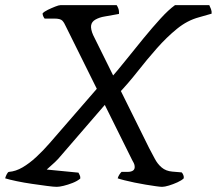

<svg xmlns="http://www.w3.org/2000/svg" viewBox="-52 -724 840 744"><path d="M576 0Q569 0 551.5 -2.5Q534 -5 512.5 -8.5Q491 -12 469.5 -16.5Q448 -21 430 -25.5Q412 -30 404 -33Q406 -40 410 -46.5Q414 -53 419 -58H443Q455 -58 462.5 -62.5Q470 -67 470 -77Q470 -85 466.5 -92Q463 -99 460 -104L203 -622Q197 -636 189.5 -644Q182 -652 159 -652H121Q119 -654 116 -660Q113 -666 113 -672Q119 -679 133.5 -686Q148 -693 162 -698.5Q176 -704 182 -704H400Q402 -702 406 -692.5Q410 -683 409 -670L353 -660Q334 -657 318.5 -648.5Q303 -640 301 -625Q300 -619 302 -609Q304 -599 309 -588L526 -150Q537 -130 547.5 -109.5Q558 -89 574.5 -75Q591 -61 616 -59L652 -56Q656 -52 658.5 -45.5Q661 -39 660 -33Q652 -25 635.5 -17.5Q619 -10 602.5 -5Q586 0 576 0ZM168 0Q156 0 130 -3.5Q104 -7 72.5 -11.5Q41 -16 12.5 -22Q-16 -28 -32 -33Q-30 -41 -25.5 -49.5Q-21 -58 -17 -58Q9 -60 35.5 -75.5Q62 -91 89 -116Q116 -141 141 -170L331 -389L364 -329L174 -109Q161 -95 148.5 -84.5Q136 -74 129 -67L252 -55Q254 -51 257 -45Q260 -39 259 -32Q247 -22 229 -15Q211 -8 194.5 -4Q178 0 168 0ZM406 -360 373 -416Q403 -450 436.5 -492Q470 -534 504.5 -576Q539 -618 570 -652Q601 -686 626 -704H759Q762 -698 765.5 -689Q769 -680 768 -671L719 -657Q674 -645 634 -612.5Q594 -580 556 -537Q518 -494 481.5 -447.5Q445 -401 406 -360Z"/></svg>

Font: Texturina Medium 12pt
Style: Italic
Weight: 400
Italic angle: -11°
Version: Version 1.002